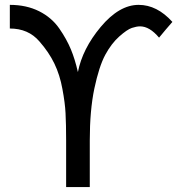

<svg xmlns="http://www.w3.org/2000/svg" viewBox="-20 -761 731 781"><path d="M20 -645V-741.2Q87.4 -741.2 139.2 -715.3Q190.4 -689.5 221.2 -645Q251 -602.1 268.6 -559.6Q284.7 -521 296.9 -467.8Q315.4 -562.5 389.6 -651.4Q464.8 -741.2 543.9 -741.2Q618.7 -741.2 681.2 -671.9Q676.3 -665.5 653.8 -640.1Q640.1 -624.5 627 -607.9Q588.4 -653.8 549.8 -653.8Q535.6 -653.8 516.6 -647.5Q497.1 -641.1 464.8 -612.3Q433.1 -584 408.2 -538.1Q382.8 -490.7 363.8 -400.9Q345.2 -312.5 345.2 -189.9V0H249V-189.9Q249 -254.4 246.6 -300.8Q244.6 -341.8 233.9 -398.9Q223.6 -456.1 201.2 -502.4Q179.2 -548.3 140.1 -592.8Q95.2 -645 20 -645Z"/></svg>

Font: Miedinger*
Style: Book
Weight: 400
Version: Version 001.000